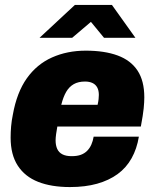

<svg xmlns="http://www.w3.org/2000/svg" viewBox="-20 -745 628 777"><path d="M263 12Q188 12 134.5 -9Q81 -30 52 -74.5Q23 -119 23 -188Q23 -211 25 -234Q27 -257 32 -281Q48 -371 88.5 -428Q129 -485 190.5 -512.5Q252 -540 327 -540Q403 -540 456 -520.5Q509 -501 536.5 -459.5Q564 -418 564 -351Q564 -332 561.5 -306.5Q559 -281 550 -233H212Q209 -217 207 -202Q205 -187 205 -177Q205 -157 211.5 -142.5Q218 -128 232.5 -120.5Q247 -113 270 -113Q292 -113 307 -118.5Q322 -124 332.5 -134.5Q343 -145 349.5 -159.5Q356 -174 359 -192H542Q534 -143 512.5 -104.5Q491 -66 456 -40.5Q421 -15 373 -1.5Q325 12 263 12ZM228 -321H375Q378 -334 379 -344Q380 -354 380 -361Q380 -379 373.5 -391Q367 -403 354.5 -409Q342 -415 324 -415Q297 -415 278.5 -404.5Q260 -394 248 -373.5Q236 -353 228 -321ZM140 -592 283 -725H433L528 -592H401L327 -682H378L272 -592Z"/></svg>

Font: Archivo SemiCondensed Black
Style: Italic
Weight: 900
Width: 4
Italic angle: -10°
Designer: Hector Gatti
Foundry: Omnibus-Type
Version: Version 2.001